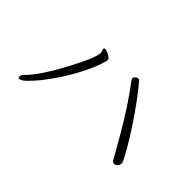

<svg xmlns="http://www.w3.org/2000/svg" viewBox="-54 -866 1109 1109"><g transform="rotate(45 500.0 -312.0)"><path d="M834 -119Q841 -108 851.5 -108Q862 -108 871.5 -118.5Q881 -129 881 -143Q881 -157 832 -240Q730 -411 615 -550Q610 -556 601.5 -556Q593 -556 585 -549Q577 -542 577 -534.5Q577 -527 582 -520Q632 -455 686.5 -370Q741 -285 834 -119ZM338 -533Q338 -528 341 -522Q344 -516 344 -506Q344 -472 289 -364Q190 -170 119 -102Q108 -91 108 -79.5Q108 -68 119 -68Q142 -68 212 -153Q244 -193 278.5 -245Q313 -297 344 -357.5Q375 -418 388.5 -458Q402 -498 402 -506Q402 -522 368 -536Q355 -542 346.5 -542Q338 -542 338 -533Z"/></g></svg>

Font: LXGW WenKai TC Light
Style: Regular
Weight: 300
Designer: LXGW / Fontworks Inc.
Foundry: LXGW / Fontworks Inc.
Version: Version 1.330